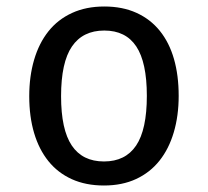

<svg xmlns="http://www.w3.org/2000/svg" viewBox="-20 -559 640 591"><path d="M432 -264Q432 -367 399.5 -416Q367 -465 301 -465Q235 -465 201.5 -416Q168 -367 168 -263Q168 -160 201 -111Q234 -62 300 -62Q366 -62 399 -111Q432 -160 432 -264ZM70 -263Q70 -324 85 -375Q100 -426 129 -462.5Q158 -499 201.5 -519Q245 -539 301 -539Q357 -539 400 -519.5Q443 -500 472 -464Q501 -428 515.5 -377.5Q530 -327 530 -264Q530 -203 515 -152Q500 -101 471 -64.5Q442 -28 399 -8Q356 12 300 12Q244 12 201 -7.5Q158 -27 129 -63Q100 -99 85 -149.5Q70 -200 70 -263Z"/></svg>

Font: Wlorlttqgufhjawjgtejqphaquk
Style: Regular
Weight: 400
Monospace: yes
Designer: Carrois Corporate & Edenspiekermann
Foundry: Carrois Corporate GbR & Edenspiekermann AG
Version: Version 2.001